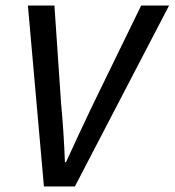

<svg xmlns="http://www.w3.org/2000/svg" viewBox="-20 -675 632 695"><path d="M139 0 81 -655H177L201 -302Q206 -249 209.5 -195.5Q213 -142 215 -88H219Q243 -141 268.5 -195.5Q294 -250 319 -302L491 -655H592L251 0Z"/></svg>

Font: Source Sans 3 Medium
Style: Italic
Weight: 500
Italic angle: -11°
Designer: Paul D. Hunt
Foundry: Adobe
Version: Version 3.052;hotconv 1.1.0;makeotfexe 2.6.0